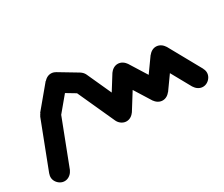

<svg xmlns="http://www.w3.org/2000/svg" viewBox="-87 -670 1074 920"><g transform="rotate(-30 450.0 -210.0)"><path d="M0 -20Q0 -7 7 4.5Q14 16 25.5 23Q37 30 50 30Q63 30 74.5 23Q86 16 93 4.5Q100 -7 100 -20Q100 -33 93 -44.5Q86 -56 74.5 -63Q63 -70 50 -70Q37 -70 25.5 -63Q14 -56 7 -44.5Q0 -33 0 -20Z M3 -38 97 -2 197 -262 103 -298Z M100 -280Q100 -267 107 -255.5Q114 -244 125.5 -237Q137 -230 150 -230Q163 -230 174.5 -237Q186 -244 193 -255.5Q200 -267 200 -280Q200 -293 193 -304.5Q186 -316 174.5 -323Q163 -330 150 -330Q137 -330 125.5 -323Q114 -316 107 -304.5Q100 -293 100 -280Z M111 -312 189 -248 289 -368 211 -432Z M200 -400Q200 -387 207 -375.5Q214 -364 225.5 -357Q237 -350 250 -350Q263 -350 274.5 -357Q286 -364 293 -375.5Q300 -387 300 -400Q300 -413 293 -424.5Q286 -436 274.5 -443Q263 -450 250 -450Q237 -450 225.5 -443Q214 -436 207 -424.5Q200 -413 200 -400Z M275 -443 225 -357 325 -297 375 -383Z M300 -340Q300 -327 307 -315.5Q314 -304 325.5 -297Q337 -290 350 -290Q363 -290 374.5 -297Q386 -304 393 -315.5Q400 -327 400 -340Q400 -353 393 -364.5Q386 -376 374.5 -383Q363 -390 350 -390Q337 -390 325.5 -383Q314 -376 307 -364.5Q300 -353 300 -340Z M395 -361 305 -319 405 -99 495 -141Z M400 -120Q400 -107 407 -95.5Q414 -84 425.5 -77Q437 -70 450 -70Q463 -70 474.5 -77Q486 -84 493 -95.5Q500 -107 500 -120Q500 -133 493 -144.5Q486 -156 474.5 -163Q463 -170 450 -170Q437 -170 425.5 -163Q414 -156 407 -144.5Q400 -133 400 -120Z M408 -147 492 -93 592 -253 508 -307Z M500 -280Q500 -267 507 -255.5Q514 -244 525.5 -237Q537 -230 550 -230Q563 -230 574.5 -237Q586 -244 593 -255.5Q600 -267 600 -280Q600 -293 593 -304.5Q586 -316 574.5 -323Q563 -330 550 -330Q537 -330 525.5 -323Q514 -316 507 -304.5Q500 -293 500 -280Z M592 -307 508 -253 608 -93 692 -147Z M600 -120Q600 -107 607 -95.5Q614 -84 625.5 -77Q637 -70 650 -70Q663 -70 674.5 -77Q686 -84 693 -95.5Q700 -107 700 -120Q700 -133 693 -144.5Q686 -156 674.5 -163Q663 -170 650 -170Q637 -170 625.5 -163Q614 -156 607 -144.5Q600 -133 600 -120Z M609 -149 691 -91 791 -231 709 -289Z M700 -260Q700 -247 707 -235.5Q714 -224 725.5 -217Q737 -210 750 -210Q763 -210 774.5 -217Q786 -224 793 -235.5Q800 -247 800 -260Q800 -273 793 -284.5Q786 -296 774.5 -303Q763 -310 750 -310Q737 -310 725.5 -303Q714 -296 707 -284.5Q700 -273 700 -260Z M794 -284 706 -236 806 -56 894 -104Z M800 -80Q800 -67 807 -55.5Q814 -44 825.5 -37Q837 -30 850 -30Q863 -30 874.5 -37Q886 -44 893 -55.5Q900 -67 900 -80Q900 -93 893 -104.5Q886 -116 874.5 -123Q863 -130 850 -130Q837 -130 825.5 -123Q814 -116 807 -104.5Q800 -93 800 -80Z"/></g></svg>

Font: Linefont
Style: Regular
Weight: 400
Monospace: yes
Version: Version 3.002;gftools[0.9.33]